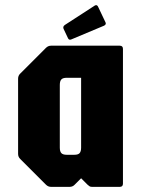

<svg xmlns="http://www.w3.org/2000/svg" viewBox="-20 -728 549 748"><path d="M179 0Q167.5 0 159 -8.5L59 -108.5Q50.5 -116.5 50.5 -128.5V-421.5Q50.5 -433.5 59 -441.5L159 -541.5Q167.5 -550 179 -550H446.5Q459 -550 459 -537.5V-12.5Q459 0 446.5 0H338.5Q332 0 328.5 -2.5Q325 -5 321 -8.5L296 -33.5L271 -8.5Q263 0 251 0ZM240 -125H269.5Q284.5 -125 290.2 -131.5Q296 -138 296 -153V-425H240.5Q225 -425 219 -418.5Q213 -412 213 -397V-153Q213 -138 219 -131.5Q225 -125 240 -125ZM258 -574.5Q249 -570.5 245 -579L227.5 -616Q224 -625 233 -631L349.5 -706.5Q358.5 -711.5 363 -700L391 -641Q395 -633 385.5 -628Z"/></svg>

Font: Jaro 24pt
Style: Regular
Weight: 400
Designer: Agyei Archer, Celine Hurka, Mirko Velimirović
Version: Version 1.000